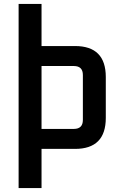

<svg xmlns="http://www.w3.org/2000/svg" viewBox="-20 -760 627 980"><path d="M75 200V-740H192V-525H363Q520 -525 520 -367V-158Q520 0 363 0H192V200ZM192 -102H357Q403 -102 403 -148V-377Q403 -423 357 -423H192Z"/></svg>

Font: Oxanium ExtraLight SemiBold
Style: Regular
Weight: 600
Version: Version 2.000